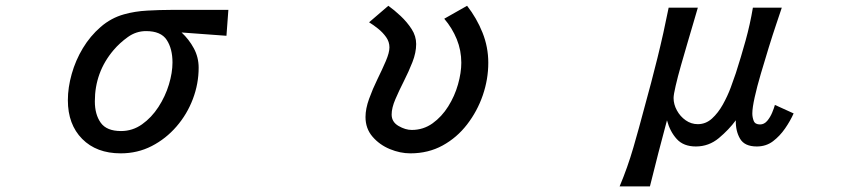

<svg xmlns="http://www.w3.org/2000/svg" viewBox="-20 -541 3040 681"><path d="M408.2 2.9Q322.3 2.9 271.5 -48.3Q220.7 -99.6 220.7 -185.5Q220.7 -230.5 234.4 -278.8Q248 -327.1 273.9 -370.1Q299.8 -413.1 336.9 -445.3Q374 -477.5 419.9 -490.2Q458 -501 502.4 -503.4Q546.9 -505.9 585.9 -505.9H790L783.2 -414.1Q744.1 -417 704.1 -419.9Q664.1 -422.9 624 -425.8Q650.4 -401.4 667.5 -369.6Q684.6 -337.9 684.6 -300.8Q684.6 -244.1 664.1 -189.9Q643.6 -135.7 606 -92.3Q568.4 -48.8 518.1 -22.9Q467.8 2.9 408.2 2.9ZM409.2 -76.2Q450.2 -76.2 483.9 -100.1Q517.6 -124 542 -161.6Q566.4 -199.2 579.1 -241.2Q591.8 -283.2 591.8 -319.3Q591.8 -368.2 571.3 -399.4Q550.8 -430.7 498 -430.7Q462.9 -430.7 433.6 -409.7Q404.3 -388.7 382.8 -363.3Q316.4 -285.2 316.4 -181.6Q316.4 -134.8 337.4 -105.5Q358.4 -76.2 409.2 -76.2Z M1435.5 2.9Q1399.4 2.9 1362.8 -12.2Q1326.2 -27.3 1301.3 -56.2Q1276.4 -85 1276.4 -126Q1276.4 -155.3 1289.1 -190.4Q1301.8 -225.6 1318.8 -260.3Q1335.9 -294.9 1348.6 -324.7Q1361.3 -354.5 1361.3 -373Q1361.3 -392.6 1349.6 -409.2Q1337.9 -425.8 1320.8 -439.5Q1303.7 -453.1 1289.1 -461.9L1357.4 -520.5Q1377.9 -505.9 1400.9 -484.4Q1423.8 -462.9 1439.9 -438Q1456.1 -413.1 1456.1 -384.8Q1456.1 -354.5 1442.9 -320.8Q1429.7 -287.1 1412.6 -253.4Q1395.5 -219.7 1382.3 -189Q1369.1 -158.2 1369.1 -134.8Q1369.1 -108.4 1393.6 -94.2Q1418 -80.1 1440.4 -80.1Q1481.4 -80.1 1514.2 -103.5Q1546.9 -127 1569.8 -163.6Q1592.8 -200.2 1604.5 -241.7Q1616.2 -283.2 1616.2 -318.4Q1616.2 -362.3 1600.1 -401.9Q1584 -441.4 1555.7 -474.6L1636.7 -520.5Q1670.9 -476.6 1691.4 -425.3Q1711.9 -374 1711.9 -318.4Q1711.9 -259.8 1692.4 -203.1Q1672.9 -146.5 1636.7 -99.6Q1600.6 -52.7 1549.8 -24.9Q1499 2.9 1435.5 2.9Z M2177.7 120.1Q2206.1 52.7 2226.6 -18.1Q2247.1 -88.9 2265.6 -159.2Q2290 -247.1 2312 -335.9Q2334 -424.8 2351.6 -513.7H2455.1Q2451.2 -500 2441.4 -466.8Q2431.6 -433.6 2419.4 -392.1Q2407.2 -350.6 2395.5 -309.6Q2383.8 -268.6 2376.5 -236.8Q2369.1 -205.1 2369.1 -193.4Q2369.1 -170.9 2380.9 -149.4Q2392.6 -127.9 2412.1 -114.3Q2431.6 -100.6 2455.1 -100.6Q2483.4 -100.6 2505.4 -120.6Q2527.3 -140.6 2543.9 -170.4Q2560.5 -200.2 2571.8 -230.5Q2583 -260.7 2589.8 -281.2Q2608.4 -338.9 2624.5 -397Q2640.6 -455.1 2650.4 -513.7H2752.9Q2746.1 -493.2 2733.4 -455.6Q2720.7 -418 2706.5 -372.1Q2692.4 -326.2 2678.7 -279.8Q2665 -233.4 2656.7 -195.8Q2648.4 -158.2 2648.4 -138.7Q2648.4 -125 2653.3 -112.3Q2658.2 -99.6 2675.8 -99.6Q2690.4 -99.6 2701.2 -112.3Q2711.9 -125 2718.8 -141.6Q2725.6 -158.2 2728.5 -168.9L2794.9 -138.7Q2783.2 -112.3 2764.6 -85.4Q2746.1 -58.6 2721.7 -40Q2697.3 -21.5 2664.1 -21.5Q2621.1 -21.5 2605 -48.8Q2588.9 -76.2 2589.8 -114.3Q2565.4 -81.1 2529.8 -51.3Q2494.1 -21.5 2448.2 -21.5Q2404.3 -21.5 2380.4 -47.9Q2356.4 -74.2 2345.7 -114.3Q2330.1 -56.6 2314.9 2.4Q2299.8 61.5 2285.2 120.1Z"/></svg>

Font: Kosugi
Style: Regular
Weight: 400
Version: Version 4.002